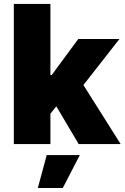

<svg xmlns="http://www.w3.org/2000/svg" viewBox="-20 -727 629 969"><path d="M49.8 -707H234.4V-348.6H241.2L375 -530.3H583L400.9 -297.9L588.9 0H377L264.2 -190.4L234.4 -153.3V0H49.8ZM215.8 55.7H382.8L296.9 221.7H170.9Z"/></svg>

Font: Pretendard GOV Black
Style: Regular
Weight: 900
Designer: Base glyphs from Inter by Rasmus Andersson; Hangeul glyphs from Noto Sans CJK(Source Han Sans) by Jang Soo-young and Kan
Foundry: Kil Hyung-jin
Version: Version 1.309